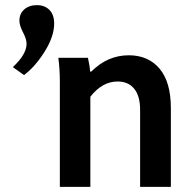

<svg xmlns="http://www.w3.org/2000/svg" viewBox="-20 -724 726 744"><path d="M211.9 0V-408.2Q211.9 -455.1 206.1 -500H320.8Q328.1 -466.8 329.1 -446.8H334Q397 -509.8 479 -509.8Q554.7 -509.8 598.4 -457.8Q642.1 -405.8 642.1 -305.2V0H522.9V-298.8Q522.9 -352.1 500 -380.1Q477.1 -408.2 436 -408.2Q376 -408.2 330.1 -349.1V0ZM83 -554.2Q83 -572.3 69.1 -598.9Q55.2 -625.5 55.2 -644Q55.2 -670.9 74 -687.5Q92.8 -704.1 123 -704.1Q153.3 -704.1 171.6 -685.5Q189.9 -667 189.9 -632.8Q189.9 -583 153.1 -524.2Q116.2 -465.3 73.2 -433.1L29.8 -463.9Q83 -513.7 83 -554.2Z"/></svg>

Font: LT Hoop SemBd
Style: Regular
Weight: 600
Designer: Daniel Lyons
Foundry: LyonsType
Version: Version 1.000